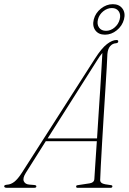

<svg xmlns="http://www.w3.org/2000/svg" viewBox="-64 -899 616 919"><path d="M59.5 -71.5Q43.5 -46 50 -31.5Q56.5 -17 76 -15.5L100 -13.5Q110.5 -12.5 110 -6.5Q110 0 99 0H-30.5Q-44 0 -44 -7.5Q-44 -14 -30 -15Q-12 -16 4.5 -28.8Q21 -41.5 41 -72.5L390.5 -618.5Q422.5 -668.5 448 -688Q473.5 -707.5 493.5 -707.5Q502 -707.5 502 -701Q502 -693 491 -692Q474.5 -691 463.2 -678Q452 -665 450 -640Q449.5 -620.5 446.8 -574.8Q444 -529 440.2 -468Q436.5 -407 432.2 -340.8Q428 -274.5 424.5 -213Q421 -151.5 418.5 -105Q416 -58.5 415.5 -38Q415 -27.5 424.5 -22Q434 -16.5 466 -13Q474 -12.5 474 -7Q473.5 0 465 0H307.5Q300 0 300.5 -6.5Q300.5 -11.5 306.5 -12.5L365.5 -21.5Q386 -25 387.5 -40.5Q388.5 -61.5 392 -110.8Q395.5 -160 399.5 -223H155ZM399.5 -608 164 -236.5H400.5Q404 -293.5 408 -354.8Q412 -416 415.8 -473.2Q419.5 -530.5 422 -575.5Q424.5 -620.5 426 -645.5Q420 -638.5 413 -628.8Q406 -619 399.5 -608ZM438.5 -733Q407.5 -733 392.2 -754Q377 -775 385 -806.5Q393 -837 419.2 -858Q445.5 -879 476 -879Q506.5 -879 522 -858Q537.5 -837 529.5 -806.5Q521 -775 495 -754Q469 -733 438.5 -733ZM471.5 -860.5Q449.5 -860.5 430.2 -845Q411 -829.5 405 -806.5Q399 -783 410 -767.2Q421 -751.5 443.5 -751.5Q465.5 -751.5 484.2 -767.2Q503 -783 509 -806.5Q515 -829.5 504.2 -845Q493.5 -860.5 471.5 -860.5Z"/></svg>

Font: Fraunces 144pt S050 Thin
Style: Italic
Weight: 100
Italic angle: -16°
Version: Version 1.000; ttfautohint (v1.8.3)